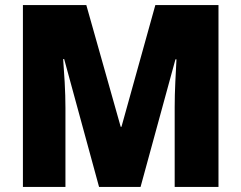

<svg xmlns="http://www.w3.org/2000/svg" viewBox="-20 -734 948 754"><path d="M369 0 232 -502H228Q231 -465 234 -411.5Q237 -358 237 -310V0H70V-714H319L454 -236H457L590 -714H838V0H666V-313Q666 -359 668.5 -412Q671 -465 673 -501H669L532 0Z"/></svg>

Font: Noto Sans Lao SemiCondensed Black
Style: Regular
Weight: 900
Width: 4
Designer: Monotype Design Team
Foundry: Monotype Imaging Inc.
Version: Version 2.003; ttfautohint (v1.8.4.7-5d5b)